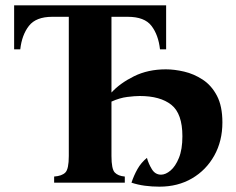

<svg xmlns="http://www.w3.org/2000/svg" viewBox="-20 -685 884 720"><path d="M33 -665H603V-500H580Q574 -554 548 -588Q522 -622 459 -622H398V-338Q430 -373 482.5 -399Q535 -425 602 -425Q634 -425 670.5 -416.5Q707 -408 740 -386.5Q773 -365 793.5 -326Q814 -287 814 -226Q814 -156 783.5 -101.5Q753 -47 700 -16Q647 15 578 15Q550 15 523.5 11.5Q497 8 473 0Q482 -27 495.5 -51Q509 -75 531 -93Q537 -71 549.5 -50.5Q562 -30 584 -30Q601 -30 619.5 -45.5Q638 -61 651 -93Q664 -125 664 -174Q664 -259 622.5 -292Q581 -325 504 -325Q486 -325 457.5 -321.5Q429 -318 398 -304V-100Q398 -51 410.5 -38Q423 -25 448 -23V0H183V-23Q212 -25 225 -38Q238 -51 238 -100V-622H176Q115 -622 88.5 -588Q62 -554 56 -500H33Z"/></svg>

Font: Bona Nova
Style: Bold
Weight: 700
Designer: Mateusz Machalski
Foundry: Capitalics
Version: Version 4.001; ttfautohint (v1.8.3)